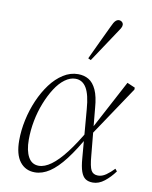

<svg xmlns="http://www.w3.org/2000/svg" viewBox="-85 -811 702 886"><g transform="rotate(10 266.0 -367.5)"><path d="M139 12Q95 12 69 -21.5Q43 -55 43 -121Q43 -168 53.5 -217Q64 -266 83.5 -311Q103 -356 129.5 -391.5Q156 -427 189 -448Q222 -469 258 -469Q287 -469 308.5 -456Q330 -443 344 -412.5Q358 -382 362 -329L371 -233L372 -224L383 -108Q387 -59 396.5 -41.5Q406 -24 429 -24Q448 -24 466.5 -37Q485 -50 503 -69L512 -58Q491 -29 465 -8.5Q439 12 411 12Q390 12 376.5 3Q363 -6 355 -28.5Q347 -51 344 -91L325 -317Q320 -384 301.5 -415Q283 -446 250 -446Q225 -446 200.5 -428Q176 -410 155.5 -378Q135 -346 119 -305.5Q103 -265 94.5 -220.5Q86 -176 86 -132Q86 -81 102.5 -51Q119 -21 152 -21Q179 -21 210 -43.5Q241 -66 276 -111.5Q311 -157 350 -225L360 -203L356 -202Q315 -128 278.5 -80.5Q242 -33 208 -10.5Q174 12 139 12ZM366 -205 362 -230 489 -469 526 -453V-444ZM291 -549Q310 -590 329 -630Q348 -670 367 -710Q372 -721 376.5 -729Q381 -737 387 -742Q393 -747 400 -747Q409 -747 415 -741.5Q421 -736 421 -728Q421 -720 415.5 -711Q410 -702 397 -683Q374 -648 350.5 -613Q327 -578 304 -543Z"/></g></svg>

Font: Source Serif 4 48pt Light
Style: Italic
Weight: 300
Italic angle: -12°
Designer: Frank Grießhammer
Foundry: Adobe Systems Incorporated
Version: Version 4.004;hotconv 1.0.116;makeotfexe 2.5.65601